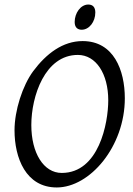

<svg xmlns="http://www.w3.org/2000/svg" viewBox="-20 -811 584 846"><path d="M252 -49C172 -49 118 -137 118 -260C118 -387 178 -569 323 -569C403 -569 457 -486 457 -369C457 -269 416 -49 252 -49ZM344 -630C257 -630 184 -575 126 -497C79 -433 44 -324 44 -237C44 -115 94 15 230 15C376 15 530 -165 530 -378C530 -502 481 -630 344 -630ZM369 -791C335 -791 309 -753 309 -714C309 -688 324 -680 340 -680C373 -680 400 -715 400 -756C400 -778 390 -791 369 -791Z"/></svg>

Font: Temporarium
Style: Italic
Weight: 400
Italic angle: -7°
Version: Version 1.1